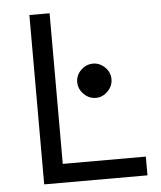

<svg xmlns="http://www.w3.org/2000/svg" viewBox="-51 -730 650 776"><g transform="rotate(-5 274.5 -342.5)"><path d="M97 -686H179V-75H516V1H97ZM266 -399Q266 -427 287 -447.5Q308 -468 336 -468Q363 -468 384 -447.5Q405 -427 405 -399Q405 -371 384 -350Q363 -329 336 -329Q308 -329 287 -350Q266 -371 266 -399Z"/></g></svg>

Font: Bellota Text
Style: Bold
Weight: 700
Designer: Kemie Guaida
Foundry: Kemie Guaida
Version: Version 4.001